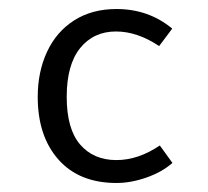

<svg xmlns="http://www.w3.org/2000/svg" viewBox="-20 -402 466 430"><path d="M337.9 -76.2 366.2 -37.1Q342.8 -16.6 308.1 -4.4Q273.4 7.8 240.7 7.8Q157.7 7.8 111.1 -44.4Q64.5 -96.7 64.5 -185.1Q64.5 -241.2 85.4 -286.1Q106.4 -331.1 146.2 -356.4Q186 -381.8 240.7 -381.8Q313 -381.8 365.7 -337.9L336.4 -298.8Q287.6 -331.5 239.7 -331.5Q189.5 -331.5 159.4 -294.2Q129.4 -256.8 129.4 -185.1Q129.4 -113.3 159.4 -78.4Q189.5 -43.5 240.7 -43.5Q289.6 -43.5 337.9 -76.2Z"/></svg>

Font: Amiri Typewriter
Style: Regular
Weight: 400
Monospace: yes
Designer: Khaled Hosny
Version: Version 1.1